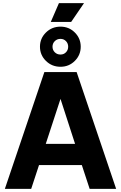

<svg xmlns="http://www.w3.org/2000/svg" viewBox="-20 -1205 772 1225"><path d="M263 -745H469L721 0H552L502 -152H229L179 0H11ZM459 -287 366 -574 272 -287ZM235 -907Q235 -960 273 -997.5Q311 -1035 366 -1035Q420 -1035 457.5 -997.5Q495 -960 495 -907Q495 -854 457.5 -816.5Q420 -779 366 -779Q311 -779 273 -816.5Q235 -854 235 -907ZM356 -1185H516L434 -1065H304ZM366 -857Q387 -857 401 -871.5Q415 -886 415 -907Q415 -928 401 -942.5Q387 -957 366 -957Q344 -957 329.5 -942.5Q315 -928 315 -907Q315 -886 329.5 -871.5Q344 -857 366 -857Z"/></svg>

Font: Evergrow Sans 
Style: ExtraBold
Weight: 800
Foundry: 10Web
Version: Version 1.000